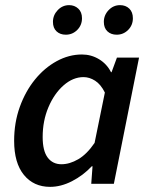

<svg xmlns="http://www.w3.org/2000/svg" viewBox="-20 -715 584 747"><path d="M175 12Q111 12 73 -34.5Q35 -81 35 -167Q35 -238 57 -299Q79 -360 116 -405.5Q153 -451 200.5 -477Q248 -503 299 -503Q335 -503 365.5 -484.5Q396 -466 412 -434H414L435 -491H521L423 0H335L340 -68H337Q303 -32 260 -10Q217 12 175 12ZM219 -76Q251 -76 284.5 -95.5Q318 -115 348 -159L388 -355Q372 -387 350 -401Q328 -415 305 -415Q264 -415 227.5 -383Q191 -351 168.5 -298Q146 -245 146 -182Q146 -128 165.5 -102Q185 -76 219 -76ZM236 -580Q214 -580 200 -593Q186 -606 186 -630Q186 -656 204.5 -675.5Q223 -695 249 -695Q270 -695 284.5 -681.5Q299 -668 299 -644Q299 -617 280.5 -598.5Q262 -580 236 -580ZM434 -580Q412 -580 398 -593Q384 -606 384 -630Q384 -656 402.5 -675.5Q421 -695 447 -695Q469 -695 483 -681.5Q497 -668 497 -644Q497 -617 478.5 -598.5Q460 -580 434 -580Z"/></svg>

Font: Source Sans 3 Semibold
Style: Italic
Weight: 600
Italic angle: -11°
Designer: Paul D. Hunt
Foundry: Adobe
Version: Version 3.052;hotconv 1.1.0;makeotfexe 2.6.0